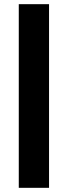

<svg xmlns="http://www.w3.org/2000/svg" viewBox="-20 -720 325 920"><path d="M70 -700H215V180H70Z"/></svg>

Font: Prosto One
Style: Regular
Weight: 400
Designer: Pavel Emelyanov and Jovanny lemonad
Foundry: Pavel Emelyanov and Jovanny Lemonad
Version: Version 1.001